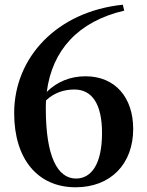

<svg xmlns="http://www.w3.org/2000/svg" viewBox="-20 -777 624 813"><path d="M302 -21C223 -21 174 -115 174 -317C174 -329 174 -340 175 -352C211 -386 254 -398 295 -398C370 -398 412 -336 412 -214C412 -79 365 -21 302 -21ZM500 -757C220 -728 40 -533 40 -298C40 -102 141 16 300 16C449 16 544 -83 544 -231C544 -364 468 -454 342 -454C279 -454 223 -432 178 -388C201 -564 310 -686 506 -732Z"/></svg>

Font: Noto Serif CJK JP
Style: Bold
Weight: 700
Designer: Ryoko NISHIZUKA 西塚涼子 (kana & ideographs); Frank Grießhammer (Latin, Greek & Cyrillic); Wenlong ZHANG 张文龙 (bopomofo); San
Foundry: Adobe Systems Incorporated
Version: Version 1.000;PS 1;hotconv 16.6.53;makeotf.lib2.5.65590